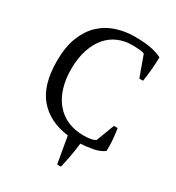

<svg xmlns="http://www.w3.org/2000/svg" viewBox="-210 -840 1064 1159"><g transform="rotate(30 322.0 -260.5)"><path d="M547 -182H573Q578 -154 582 -111.5Q586 -69 584 -29Q556 -7 511.5 1.5Q467 10 425 12Q420 56 412 100.5Q404 145 393 191H367Q358 144 350.5 98Q343 52 335 7Q201 -10 127 -96.5Q53 -183 53 -350Q53 -448 80 -516.5Q107 -585 153 -628.5Q199 -672 260 -692Q321 -712 388 -712Q454 -712 499 -703.5Q544 -695 578 -678Q578 -662 577 -640.5Q576 -619 574 -595Q572 -571 569 -548Q566 -525 563 -506H537L485 -650Q474 -656 448.5 -658Q423 -660 398 -660Q348 -660 303.5 -641.5Q259 -623 225.5 -584.5Q192 -546 172 -487.5Q152 -429 152 -350Q152 -279 170 -221.5Q188 -164 222 -123.5Q256 -83 305 -61.5Q354 -40 416 -40Q449 -40 471 -45Q493 -50 500 -58Z"/></g></svg>

Font: PT Serif
Style: Regular
Weight: 400
Designer: A.Korolkova, O.Umpeleva, V.Yefimov
Foundry: ParaType Ltd
Version: Version 1.000W OFL; ttfautohint (v1.6)